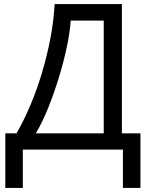

<svg xmlns="http://www.w3.org/2000/svg" viewBox="-20 -734 731 942"><path d="M578 -714V-80H669V188H583V0H92V188H6V-80H61Q97 -142 129.5 -219Q162 -296 187 -380.5Q212 -465 228 -550Q244 -635 248 -714ZM489 -633H327Q323 -575 307.5 -502Q292 -429 268.5 -352.5Q245 -276 216.5 -205Q188 -134 156 -80H489Z"/></svg>

Font: Noto Sans
Style: Regular
Weight: 400
Designer: Monotype Design Team
Foundry: Monotype Imaging Inc.
Version: Version 1.902